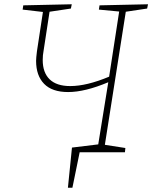

<svg xmlns="http://www.w3.org/2000/svg" viewBox="-20 -713 713 899"><path d="M669 -673 569 -658 471 -35 567 -20 565 0H353L319 166H298L317 -22L440 -37L487 -328Q378 -282 299 -282Q224 -282 186.5 -320.5Q149 -359 149 -428Q149 -441 153 -473L181 -657L86 -668L89 -688L316 -693L312 -673L212 -658L184 -475Q180 -455 180 -432Q180 -373 212.5 -341.5Q245 -310 309 -310Q386 -310 491 -354L538 -659L443 -668L446 -688L673 -693Z"/></svg>

Font: Bitter Pro ExtraLight
Style: Italic
Weight: 275
Italic angle: -9°
Designer: Sol Matas, and Bitter project Authors
Foundry: Sol Matas
Version: Version 1.010